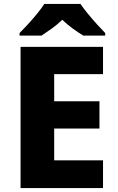

<svg xmlns="http://www.w3.org/2000/svg" viewBox="-20 -951 595 971"><path d="M501 0H84V-714H501V-576H254V-439H483V-301H254V-140H501ZM387 -931Q402 -909 424.5 -881.5Q447 -854 470.5 -828Q494 -802 512 -784V-771H401Q375 -787 348 -806.5Q321 -826 295 -851Q269 -826 242.5 -807Q216 -788 190 -771H79V-784Q98 -803 121.5 -828.5Q145 -854 167.5 -881.5Q190 -909 204 -931Z"/></svg>

Font: Noto Sans Devanagari ExtraBold
Style: Regular
Weight: 800
Version: Version 2.003